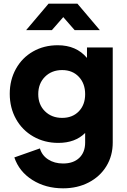

<svg xmlns="http://www.w3.org/2000/svg" viewBox="-20 -804 688 1044"><path d="M58 52 197 3Q208 41 242 63Q276 85 323 85Q379 85 411 54.5Q443 24 443 -29V-81Q389 -27 297 -27Q222 -27 161.5 -61.5Q101 -96 67 -157Q33 -218 33 -294Q33 -369 66.5 -429.5Q100 -490 159.5 -524Q219 -558 294 -558Q395 -558 453 -489V-546H593V-29Q593 43 558.5 99.5Q524 156 462.5 188Q401 220 323 220Q228 220 156 174.5Q84 129 58 52ZM318 -163Q374 -163 408.5 -198.5Q443 -234 443 -292Q443 -350 408.5 -386.5Q374 -423 318 -423Q261 -423 224.5 -386.5Q188 -350 188 -292Q188 -235 224.5 -199Q261 -163 318 -163ZM244 -784H401L523 -640H386L324 -711L262 -640H122Z"/></svg>

Font: Eudoxus Sans ExtraBold
Style: Regular
Weight: 800
Designer: Stijn de Vries
Foundry: tokotype
Version: Version 2.005